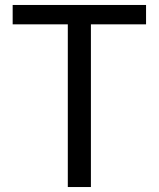

<svg xmlns="http://www.w3.org/2000/svg" viewBox="-20 -753 639 773"><path d="M253 -655H31V-733H568V-655H346V0H253Z"/></svg>

Font: Noto Sans SC
Style: Regular
Weight: 400
Designer: Ryoko NISHIZUKA ____ (kana & ideographs); Paul D. Hunt (Latin, Greek & Cyrillic); Wenlong ZHANG ___ (bopomofo); Sandoll 
Foundry: Adobe Systems Incorporated
Version: Version 1.004